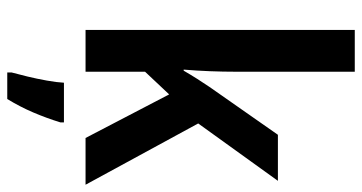

<svg xmlns="http://www.w3.org/2000/svg" viewBox="-260 -540 1021 542"><g transform="rotate(90 251.0 -269.5)"><path d="M183 -426Q183 -388 181.5 -350.5Q180 -313 177 -277H180Q191 -296 203 -315Q215 -334 226 -350L361 -543H491L329 -318L502 0H370L247 -236L183 -168V0H65V-760H183ZM326 71Q314 110 298 147.5Q282 185 260 221H185V209Q190 191 196.5 164Q203 137 208 109Q213 81 214 61H326Z"/></g></svg>

Font: Noto Sans Hebrew Condensed SemiBold
Style: Regular
Weight: 600
Width: 3
Designer: Ben Nathan
Foundry: Google LLC
Version: Version 3.001; ttfautohint (v1.8.4.7-5d5b)